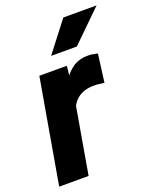

<svg xmlns="http://www.w3.org/2000/svg" viewBox="-141 -832 742 914"><g transform="rotate(-20 230.0 -375.0)"><path d="M216.3 -397 147.5 0H-1.5L90.3 -528.3H229.5ZM388.7 -532.7 370.1 -390.6Q357.4 -392.6 345.2 -394Q333 -395.5 320.3 -395.5Q292.5 -396 270.3 -388.9Q248 -381.8 231.7 -367.7Q215.3 -353.5 204.6 -332.8Q193.8 -312 188.5 -285.6L161.1 -299.3Q166.5 -336.9 177.7 -378.7Q189 -420.4 209.2 -457.3Q229.5 -494.1 261.5 -516.8Q293.5 -539.6 340.3 -539.6Q352.5 -539.6 364.5 -537.6Q376.5 -535.6 388.7 -532.7ZM175.3 -598.1 292.5 -750H460.9L305.7 -598.1Z"/></g></svg>

Font: Roboto ExtraBold
Style: Italic
Weight: 800
Designer: Christian Robertson
Foundry: Google
Version: Version 3.009; 2024